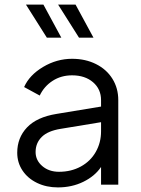

<svg xmlns="http://www.w3.org/2000/svg" viewBox="-20 -804 612 836"><path d="M55 -139Q55 -204 97.5 -249Q140 -294 226 -308L420 -340V-368Q420 -416 385 -446Q350 -476 294 -476Q246 -476 209 -452Q172 -428 153 -388L85 -425Q108 -477 167.5 -512.5Q227 -548 294 -548Q352 -548 398 -525Q444 -502 469.5 -461Q495 -420 495 -368V0H420V-77Q393 -37 343 -12.5Q293 12 232 12Q182 12 141.5 -7.5Q101 -27 78 -61.5Q55 -96 55 -139ZM237 -56Q290 -56 332 -79Q374 -102 397 -142.5Q420 -183 420 -232V-272L244 -243Q188 -234 161.5 -207.5Q135 -181 135 -142Q135 -106 164 -81Q193 -56 237 -56ZM233 -784H309L387 -640H324ZM169 -784 247 -640H184L93 -784Z"/></svg>

Font: Evergrow Sans 
Style: Regular
Weight: 400
Foundry: 10Web
Version: Version 1.000